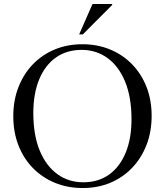

<svg xmlns="http://www.w3.org/2000/svg" viewBox="-20 -938 832 968"><path d="M395.5 -715Q471.5 -715 535.2 -688.5Q599 -662 646 -613.8Q693 -565.5 718.8 -499.5Q744.5 -433.5 744.5 -354Q744.5 -274 718.8 -207.5Q693 -141 646.2 -92Q599.5 -43 536 -16.5Q472.5 10 397 10Q320.5 10 256.5 -16.5Q192.5 -43 145.5 -91.2Q98.5 -139.5 72.8 -205.8Q47 -272 47 -352Q47 -431.5 72.8 -498Q98.5 -564.5 145.2 -613.2Q192 -662 255.8 -688.5Q319.5 -715 395.5 -715ZM400 -19Q475.5 -19 529.8 -57.8Q584 -96.5 613.5 -167.8Q643 -239 643 -336.5Q643 -448 610.8 -526.2Q578.5 -604.5 521.8 -645.5Q465 -686.5 391.5 -686.5Q316 -686.5 261.5 -647.8Q207 -609 177.5 -537.5Q148 -466 148 -368.5Q148 -257 180.2 -179Q212.5 -101 269.2 -60Q326 -19 400 -19ZM379 -764.5 446.5 -918H545.5V-913L397.5 -764.5Z"/></svg>

Font: Newsreader 60pt
Style: Regular
Weight: 400
Designer: Hugues Gentile
Foundry: Production Type
Version: Version 1.003